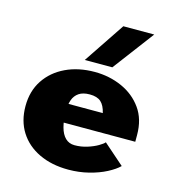

<svg xmlns="http://www.w3.org/2000/svg" viewBox="-105 -775 803 876"><g transform="rotate(15 297.0 -337.5)"><path d="M296 11Q217 11 157.5 -17.5Q98 -46 65.5 -97.5Q33 -149 33 -219Q33 -290 67.5 -342Q102 -394 162 -422.5Q222 -451 299 -451Q368 -451 427.5 -424.5Q487 -398 523 -347.5Q559 -297 559 -223V-191H191V-279H382Q374 -314 356 -330Q338 -346 303 -346Q271 -346 252 -333Q233 -320 225 -297.5Q217 -275 217 -245Q217 -202 225.5 -170Q234 -138 251.5 -121Q269 -104 295 -104Q326 -104 354.5 -113Q383 -122 403.5 -134Q424 -146 430 -154L528 -68Q509 -49 473.5 -30.5Q438 -12 392 -0.5Q346 11 296 11ZM240 -492 370 -686H516L370 -492Z"/></g></svg>

Font: Teachers ExtraBold
Style: Regular
Weight: 800
Designer: Alfredo Marco Pradil, Chank Diesel
Version: Version 1.001